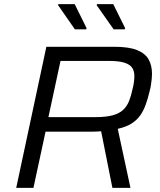

<svg xmlns="http://www.w3.org/2000/svg" viewBox="-20 -916 782 936"><path d="M59 0 206 -688H537Q609 -688 649 -671.5Q689 -655 705 -625.5Q721 -596 721 -556Q721 -544 719.5 -529.5Q718 -515 715.5 -499.5Q713 -484 709 -470Q701 -436 690.5 -406.5Q680 -377 664 -354Q648 -331 621.5 -314Q595 -297 554 -288L616 0H528L473 -276Q460 -275 446.5 -274.5Q433 -274 419 -274H202L143 0ZM216 -345H445Q497 -345 529.5 -354Q562 -363 580.5 -380.5Q599 -398 609 -423Q619 -448 626 -481Q631 -500 633 -516.5Q635 -533 635 -546Q635 -570 624 -586Q613 -602 586 -610.5Q559 -619 511 -619H275ZM400 -773H345L263 -891L265 -896H344L402 -779ZM588 -773H534L451 -891L453 -896H532L590 -779Z"/></svg>

Font: Saira SemiExpanded
Style: Italic
Weight: 400
Width: 6
Italic angle: -12°
Designer: Hector Gatti with collaboration of the Omnibus-Type team
Foundry: Omnibus-Type
Version: Version 1.101